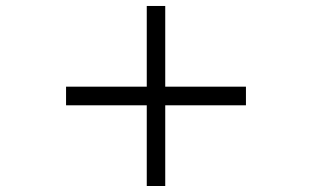

<svg xmlns="http://www.w3.org/2000/svg" viewBox="-20 -620 1040 640"><path d="M530.8 -269V0H469.2V-269H200.2V-331.1H469.2V-600.1H530.8V-331.1H799.8V-269Z"/></svg>

Font: Tai Heritage Pro
Style: Bold
Weight: 700
Designer: Faah Baccam, Walt Agee, Victor Gaultney, Annie Olsen, Eric Hays
Foundry: SIL International
Version: Version 2.600